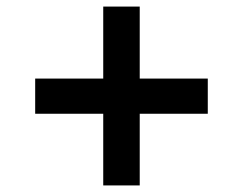

<svg xmlns="http://www.w3.org/2000/svg" viewBox="-20 -677 740 584"><path d="M294 -331V-113H405V-331H612V-438H405V-657H294V-438H87V-331Z"/></svg>

Font: Kawkab Mono
Style: Bold
Weight: 700
Monospace: yes
Designer: Abdullah Arif
Foundry: Abdullah Arif
Version: Version 1.000;PS 000.500;hotconv 1.0.88;makeotf.lib2.5.64775